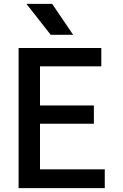

<svg xmlns="http://www.w3.org/2000/svg" viewBox="-20 -976 640 996"><path d="M76.5 0V-727H505.5V-632H137.5L187.5 -678.5V-394.5L137.5 -429H467V-334H160L187.5 -373V-39L137.5 -97.5H523.5V0ZM243 -795.5 117 -956H250.5L359.5 -795.5Z"/></svg>

Font: Spline Sans Mono Medium
Style: Regular
Weight: 500
Monospace: yes
Version: Version 1.004